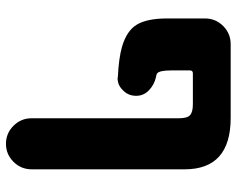

<svg xmlns="http://www.w3.org/2000/svg" viewBox="-94 -493 783 635"><g transform="rotate(90 297.5 -175.5)"><path d="M371.1 -376Q371.1 -403.3 360.8 -412.6Q350.6 -421.9 324.2 -421.9H222.7Q212.9 -421.9 212.9 -412.1V-350.6Q212.9 -311.5 222.7 -303.7Q226.6 -300.8 235.4 -299.8Q260.7 -293.9 278.8 -276.4Q296.9 -258.8 296.9 -234.4Q296.9 -208 278.3 -190.4Q261.7 -172.9 238.3 -172.9Q236.3 -172.9 234.4 -173.8Q171.9 -176.8 134.8 -187.5Q81.1 -203.1 61 -237.3Q41 -271.5 41 -336.9V-461.9Q41 -497.1 65.9 -522Q90.8 -546.9 126 -546.9H370.1Q540 -546.9 540 -394.5V111.3Q540 146.5 515.1 171.4Q490.2 196.3 455.6 196.3Q420.9 196.3 396 171.4Q371.1 146.5 371.1 111.3Z"/></g></svg>

Font: Gen Jyuu GothicX Heavy
Style: Bold
Weight: 900
Designer: [Source Han Sans]
Ryoko NISHIZUKA  (kana & ideographs); Paul D. Hunt (Latin, Greek & Cyrillic); Wenlong ZHANG  (bopomofo
Version: Version 1.002.20150607